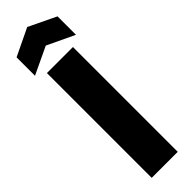

<svg xmlns="http://www.w3.org/2000/svg" viewBox="-296 -861 855 855"><g transform="rotate(-45 131.0 -433.5)"><path d="M3 -689V-805L132 -867L261 -805V-689L132 -750ZM49 0V-660H213V0Z"/></g></svg>

Font: Bricolage Grotesque 36pt ExtraBold
Style: Regular
Weight: 800
Designer: Mathieu Triay
Foundry: Atelier Triay
Version: Version 1.000;gftools[0.9.30]